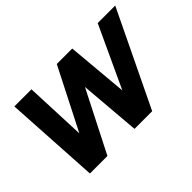

<svg xmlns="http://www.w3.org/2000/svg" viewBox="-95 -757 992 992"><g transform="rotate(-45 401.0 -260.5)"><path d="M96 0 65 -521H190L204 -185L375 -521H488L518 -185L674 -521H802L551 0H422L394 -334L224 0Z"/></g></svg>

Font: Red Hat Display
Style: Bold Italic
Weight: 700
Italic angle: -12°
Designer: Pentagram, MCKL
Foundry: Pentagram, MCKL
Version: Version 1.023; ttfautohint (v1.8.3)